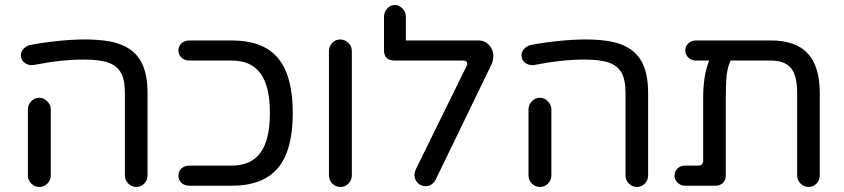

<svg xmlns="http://www.w3.org/2000/svg" viewBox="-20 -738 3359 764"><path d="M477 -40V-368Q477 -421 461 -449Q445 -477 410.5 -489Q376 -501 313 -501Q223 -501 112 -479Q93 -477 78 -488Q63 -499 63 -518Q63 -532 73.5 -543.5Q84 -555 100 -559Q152 -569 211 -575Q270 -581 317 -581Q411 -581 463 -560Q517 -538 542 -491.5Q567 -445 567 -368V-40Q567 -21 554 -7.5Q541 6 522 6Q504 6 490.5 -7.5Q477 -21 477 -40ZM91 -303Q91 -321 104.5 -335Q118 -349 136 -349Q154 -349 168 -335Q182 -321 182 -303V-40Q182 -21 168.5 -7.5Q155 6 137 6Q118 6 104.5 -7.5Q91 -21 91 -40Z M1145 -288Q1145 -140 1086 -69.5Q1027 1 902 1H733Q715 1 702.5 -10Q690 -21 690 -39Q690 -57 702.5 -68Q715 -79 733 -79H902Q979 -79 1016.5 -130.5Q1054 -182 1054 -288Q1054 -395 1016.5 -446Q979 -497 902 -497H733Q715 -497 702.5 -508.5Q690 -520 690 -537Q690 -555 702.5 -566Q715 -577 733 -577H902Q1027 -577 1086 -507Q1145 -437 1145 -288Z M1289 -40V-535Q1289 -554 1302 -567.5Q1315 -581 1334 -581Q1352 -581 1366 -567.5Q1380 -554 1380 -535V-40Q1380 -21 1366.5 -7.5Q1353 6 1335 6Q1316 6 1302.5 -7.5Q1289 -21 1289 -40Z M1629 -42Q1629 -50 1634 -63L1836 -474Q1839 -479 1839 -484Q1839 -497 1822 -497H1553Q1529 -497 1518.5 -507Q1508 -517 1508 -540V-672Q1508 -690 1520.5 -704Q1533 -718 1551 -718Q1568 -718 1581.5 -704Q1595 -690 1595 -672V-577H1885Q1909 -577 1926 -559Q1943 -541 1943 -516Q1943 -493 1933 -476L1713 -22Q1707 -11 1696.5 -4Q1686 3 1673 3Q1665 3 1653 -2Q1642 -8 1635.5 -19Q1629 -30 1629 -42Z M2469 -40V-368Q2469 -421 2453 -449Q2437 -477 2402.5 -489Q2368 -501 2305 -501Q2215 -501 2104 -479Q2085 -477 2070 -488Q2055 -499 2055 -518Q2055 -532 2065.5 -543.5Q2076 -555 2092 -559Q2144 -569 2203 -575Q2262 -581 2309 -581Q2403 -581 2455 -560Q2509 -538 2534 -491.5Q2559 -445 2559 -368V-40Q2559 -21 2546 -7.5Q2533 6 2514 6Q2496 6 2482.5 -7.5Q2469 -21 2469 -40ZM2083 -303Q2083 -321 2096.5 -335Q2110 -349 2128 -349Q2146 -349 2160 -335Q2174 -321 2174 -303V-40Q2174 -21 2160.5 -7.5Q2147 6 2129 6Q2110 6 2096.5 -7.5Q2083 -21 2083 -40Z M3242 -368V-40Q3242 -21 3229 -7.5Q3216 6 3198 6Q3179 6 3165.5 -7.5Q3152 -21 3152 -40V-368Q3152 -438 3127 -467.5Q3102 -497 3048 -497H2887Q2875 -470 2871.5 -438Q2868 -406 2868 -343V-39Q2868 -21 2856.5 -10Q2845 1 2827 1H2704Q2689 1 2676.5 -11Q2664 -23 2664 -39Q2664 -56 2676 -67.5Q2688 -79 2704 -79H2758Q2778 -79 2778 -99V-347Q2778 -439 2802 -497H2750Q2732 -497 2719.5 -508.5Q2707 -520 2707 -537Q2707 -555 2719.5 -566Q2732 -577 2750 -577H3048Q3146 -577 3194 -525.5Q3242 -474 3242 -368Z"/></svg>

Font: 寒蝉全圆体
Style: Regular
Weight: 400
Designer: Warren2060
      Designed by Motoya company      

      [Varela Round]
      Joe Prince(Latin component); Avraham Cornf
Foundry: ChillType
Version: Version 3.200